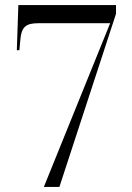

<svg xmlns="http://www.w3.org/2000/svg" viewBox="-20 -733 518 753"><path d="M152 0H213L435 -679V-713H52L46 -536H56L59 -569C63 -628 80 -642 132 -642H412Z"/></svg>

Font: Noto Serif Display Condensed
Style: Regular
Weight: 400
Width: 3
Designer: Monotype Design Team
Foundry: Monotype Imaging Inc.
Version: Version 2.009